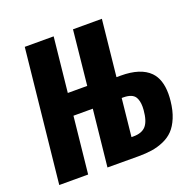

<svg xmlns="http://www.w3.org/2000/svg" viewBox="-139 -954 1110 1098"><g transform="rotate(-20 416.0 -405.5)"><path d="M520.5 -116.7H532.7Q584.5 -116.7 608.9 -144.8Q633.3 -172.9 638.7 -238.3Q639.6 -249 639.6 -258.3Q639.6 -295.9 625.5 -318.4Q607.9 -345.7 554.7 -346.2H544.4ZM519.5 0 332 -0.5 368.2 -345.2H250.5L214.4 -0.5H38.6L123.5 -810.5H299.3L264.6 -478.5H382.8L417 -810.5H592.8L557.1 -468.3H583Q703.1 -468.3 758.8 -412.1Q803.7 -366.2 803.7 -277.8Q803.7 -257.3 801.3 -234.9Q795.4 -177.7 777.8 -135.5Q760.3 -93.3 735.6 -67.6Q710.9 -42 675.5 -26.6Q640.1 -11.2 603.3 -5.6Q566.4 0 519.5 0Z"/></g></svg>

Font: Oswald
Style: Bold
Weight: 700
Designer: Vernon Adams
Foundry: Vernon Adams
Version: 3.0; ttfautohint (v0.94.23-7a4d-dirty) -l 8 -r 50 -G 200 -x 